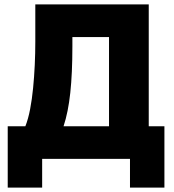

<svg xmlns="http://www.w3.org/2000/svg" viewBox="-20 -720 790 870"><path d="M15 130V-148H95Q108 -181 116.5 -225.5Q125 -270 130 -321Q135 -372 137.5 -425.5Q140 -479 140 -530V-700H654V-148H725V130H569V0H171V130ZM268 -148H474V-552H308V-510Q308 -388 298.5 -299.5Q289 -211 268 -148Z"/></svg>

Font: Golos Text
Style: Bold
Weight: 700
Designer: A.Korolkova, Vitaly Kuzmin
Foundry: ParaType Ltd
Version: Version 2.004